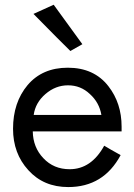

<svg xmlns="http://www.w3.org/2000/svg" viewBox="-20 -1089 559 798"><path d="M485.4 -543Q392.6 -543 116.2 -543Q117.2 -476.6 160.2 -431.6Q203.1 -385.7 269.5 -385.7Q359.4 -385.7 413.1 -483.4Q435.5 -469.7 481.4 -444.3Q410.2 -311.5 263.7 -311.5Q161.1 -311.5 97.7 -381.8Q34.2 -451.2 34.2 -553.7Q34.2 -663.1 94.7 -735.4Q156.2 -807.6 261.7 -807.6Q371.1 -807.6 430.7 -730.5Q485.4 -660.2 485.4 -562.5Q485.4 -552.7 485.4 -543ZM120.1 -611.3Q190.4 -611.3 401.4 -611.3Q392.6 -663.1 353.5 -698.2Q315.4 -734.4 262.7 -734.4Q210.9 -734.4 168.9 -698.2Q127 -662.1 120.1 -611.3ZM119.1 -1031.2Q139.6 -1040 203.1 -1069.3Q232.4 -1028.3 322.3 -905.3Q309.6 -898.4 272.5 -877Q233.4 -915 119.1 -1031.2Z"/></svg>

Font: Das Gitter
Style: Book
Weight: 400
Version: Version 006.000